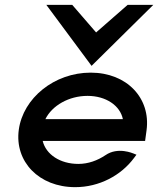

<svg xmlns="http://www.w3.org/2000/svg" viewBox="-20 -762 653 793"><path d="M358.2 -490 613.3 -742H507.3L376.9 -628L278.3 -742H171.3ZM579.3 -180 585.3 -224C603.1 -356 504.5 -462 354.5 -462C204.5 -462 75.3 -357 57.6 -226C39.8 -95 140.5 11 290.5 11C389.5 11 480 -37 533.9 -110L543.6 -123L531.3 -128C530.3 -128 467.2 -157 415.4 -121C382.4 -99 344.5 -85 303.5 -85C228.5 -85 169.8 -124 156.3 -180ZM167.5 -270C195.1 -326 264.5 -366 341.5 -366C417.5 -366 476.1 -326 487.5 -270Z"/></svg>

Font: Charger
Style: ExBdIt
Weight: 400
Designer: Jasper
Foundry: Cannot Into Space Fonts
Version: Version 0.99